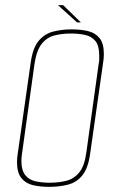

<svg xmlns="http://www.w3.org/2000/svg" viewBox="-20 -713 456 745"><path d="M170 12Q136 12 108 5.5Q80 -1 63 -22Q46 -43 46 -84Q46 -100 49 -118L99 -469Q107 -527 130 -554.5Q153 -582 186.5 -590.5Q220 -599 258 -599Q293 -599 321 -592.5Q349 -586 366 -565.5Q383 -545 383 -503Q383 -487 380 -469L330 -118Q322 -60 299.5 -32.5Q277 -5 243.5 3.5Q210 12 170 12ZM173 -4Q208 -4 237.5 -11.5Q267 -19 287.5 -44Q308 -69 315 -121L363 -466Q365 -475 365 -483Q365 -491 365 -498Q365 -536 350 -554Q335 -572 310 -577.5Q285 -583 255 -583Q221 -583 191.5 -575.5Q162 -568 142 -543Q122 -518 114 -466L66 -121Q63 -103 63 -89Q63 -52 78 -33.5Q93 -15 118 -9.5Q143 -4 173 -4ZM279 -626 205 -693H225L294 -626Z"/></svg>

Font: Alumni Sans Pinstripe
Style: Italic
Weight: 400
Italic angle: -8°
Designer: Robert E. Leuschke
Foundry: Robert E. Leuschke
Version: Version 1.010; ttfautohint (v1.8.4.7-5d5b)